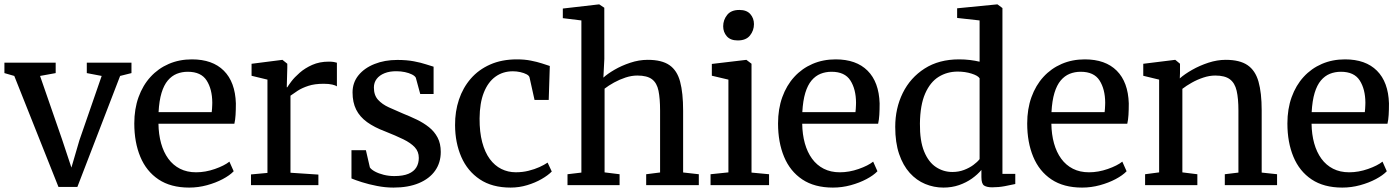

<svg xmlns="http://www.w3.org/2000/svg" viewBox="-21 -839 6346 870"><path d="M-1 -507.8V-555.1H231.3V-507.8L160.5 -494.9L260.2 -207.4L302.6 -79.7L338.8 -203.4L439.7 -494.9L372.3 -507.8V-555.1H574.7V-507.8L523.3 -494.9L329.6 8H243.9L43.7 -494.9Z M836.2 11Q752.6 11 697.3 -26Q642 -63 614.8 -128.6Q587.5 -194.2 587.5 -279.4Q587.5 -345.3 606.8 -398.9Q626.1 -452.4 661.1 -490.6Q696 -528.8 743.8 -549.4Q791.6 -570 848.6 -570Q942 -570 993.3 -518.6Q1044.7 -467.2 1047.8 -370.6Q1047.8 -340.5 1046.4 -318.1Q1045 -295.6 1041 -278.4H697Q697.7 -230.1 708.9 -189.7Q720.2 -149.3 741.6 -119.9Q763 -90.5 794.6 -74.4Q826.2 -58.3 867.6 -58.3Q909.8 -58.3 952.7 -73.3Q995.6 -88.3 1018.5 -106.6L1037.9 -63Q1020 -44.3 988.3 -27.5Q956.5 -10.6 916.9 0.2Q877.3 11 836.2 11ZM697.5 -330.9H938.3Q939.2 -337.9 939.8 -346.5Q940.4 -355.1 940.6 -362.7Q940.9 -370.4 940.9 -374.2Q940.5 -435 915.3 -474.4Q890.1 -513.8 830 -513.8Q803.1 -513.8 780.1 -504.6Q757.1 -495.3 739.4 -474.4Q721.8 -453.5 711 -418.2Q700.3 -383 697.5 -330.9Z M1116.3 0V-48.6L1190.9 -55.5V-478.2L1118.9 -495.6V-550L1256.9 -567.6H1259.1L1280.8 -550.2V-531.9L1278.4 -443.5H1280.8Q1285.3 -451.4 1299.3 -470.1Q1313.4 -488.8 1337.1 -509.5Q1360.7 -530.2 1393.8 -545Q1426.9 -559.7 1469 -559.7Q1483.4 -559.7 1491.8 -558.1Q1500.3 -556.6 1505.6 -554.8V-447.7Q1500 -452.1 1484.8 -455.7Q1469.6 -459.4 1445.7 -459.4Q1404.8 -459.4 1376.3 -450Q1347.7 -440.6 1328.3 -428.1Q1309 -415.5 1295.2 -405.4V-56.3L1421.7 -47.9V0Z M1637 -158.4 1655 -80.3Q1661.3 -70.8 1678.1 -61.7Q1695 -52.6 1717.9 -46.9Q1740.9 -41.2 1765.6 -41.2Q1805.5 -41.2 1830 -51.6Q1854.4 -62 1865.6 -80.6Q1876.7 -99.1 1876.7 -123.5Q1876.7 -152.1 1858.5 -171.7Q1840.3 -191.3 1806.4 -207.9Q1772.5 -224.4 1724.6 -243.4Q1675.3 -261.9 1642.3 -285.7Q1609.3 -309.6 1592.9 -342.3Q1576.5 -375 1576.5 -420.1Q1576.5 -464.6 1603.2 -497.7Q1630 -530.7 1676 -549Q1722 -567.4 1779.2 -567.4Q1822.3 -567.4 1854.6 -561.2Q1886.9 -555 1909.1 -547.6Q1931.3 -540.3 1943.7 -536.8V-413.1H1883.2L1863.1 -487Q1858.6 -495.2 1845.3 -501.8Q1832 -508.4 1813.8 -512.3Q1795.5 -516.2 1775.9 -516.2Q1744.8 -516.6 1721.6 -507.3Q1698.4 -498 1685.8 -481.4Q1673.2 -464.9 1673.2 -442.4Q1673.2 -407.5 1692 -386.9Q1710.8 -366.3 1740.7 -352.7Q1770.6 -339.2 1803.5 -325.1Q1836.4 -311.9 1867.4 -297.1Q1898.3 -282.2 1922.9 -262.6Q1947.4 -243.1 1961.8 -215.8Q1976.2 -188.6 1976.2 -150.7Q1976.2 -101.9 1950.7 -65.7Q1925.2 -29.4 1877.1 -9.2Q1829 11 1762 11Q1724.8 11 1687.3 3.6Q1649.7 -3.7 1619 -13.5Q1588.3 -23.2 1571.6 -30.4V-158.4Z M2041 -271.8Q2040.6 -333.6 2058.6 -387.6Q2076.6 -441.5 2112.1 -482.5Q2147.6 -523.5 2200.2 -546.7Q2252.7 -570 2321.5 -570Q2355.5 -570 2384.1 -564.4Q2412.6 -558.8 2434.5 -551.7Q2456.4 -544.7 2470.3 -540L2465.4 -386.2H2401.1L2378.6 -487.6Q2377 -495.9 2365.1 -502.3Q2353.2 -508.6 2336.5 -512.3Q2319.8 -516 2303.1 -516Q2257.9 -516 2224.2 -491.7Q2190.4 -467.4 2171.5 -419.9Q2152.6 -372.5 2152.1 -302.4Q2151.7 -240.7 2164 -194.6Q2176.3 -148.5 2198.4 -118.5Q2220.6 -88.4 2250.8 -73.4Q2281 -58.4 2316.2 -58.4Q2346.8 -58.4 2374 -65.2Q2401.1 -71.9 2423.2 -81.9Q2445.2 -91.9 2460.3 -102.2L2479.2 -61.8Q2462.5 -44.7 2433.5 -27.9Q2404.5 -11.1 2368.1 -0.1Q2331.7 11 2292.8 11Q2208.8 11 2153.1 -26.4Q2097.3 -63.7 2069.3 -127.9Q2041.4 -192 2041 -271.8Z M2613.4 -57V-746.4L2529.3 -756.7V-800.3L2692.4 -819.1H2694.5L2717.2 -803.9L2717.4 -571.9L2713.1 -487.3Q2731 -504 2763.2 -522.8Q2795.4 -541.6 2835 -554.7Q2874.5 -567.9 2914.1 -567.9Q2977.8 -567.9 3012.5 -543.8Q3047.3 -519.8 3060.8 -468.8Q3074.4 -417.8 3074.4 -337.4V-57.5L3145.5 -49.5V0H2907V-49.5L2970 -57.5V-337.9Q2970 -392.5 2962.8 -427.7Q2955.7 -462.9 2933.5 -479.8Q2911.3 -496.7 2866.9 -496.7Q2841 -496.7 2813.7 -487.8Q2786.3 -478.8 2761.5 -465.1Q2736.6 -451.4 2718.5 -437.3V-57.9L2786.5 -49.5V0H2550.5V-49.5Z M3279.6 -57.9V-478.2L3204.5 -495.9V-549.3L3359.3 -567.6H3361.3L3384.3 -550.2V-57L3463.8 -49.5V0H3198.7V-49.5ZM3321.4 -655.8Q3288.8 -655.8 3272.3 -674.7Q3255.9 -693.6 3255.9 -719.9Q3255.9 -748.6 3273.8 -771.2Q3291.7 -793.9 3328.9 -793.9H3329.9Q3362.6 -793.9 3379 -775Q3395.4 -756.1 3395.4 -729.7Q3395.4 -701 3377.5 -678.4Q3359.6 -655.8 3322.4 -655.8Z M3753.2 11Q3669.6 11 3614.3 -26Q3559 -63 3531.8 -128.6Q3504.5 -194.2 3504.5 -279.4Q3504.5 -345.3 3523.8 -398.9Q3543.1 -452.4 3578.1 -490.6Q3613 -528.8 3660.8 -549.4Q3708.6 -570 3765.6 -570Q3859 -570 3910.3 -518.6Q3961.7 -467.2 3964.8 -370.6Q3964.8 -340.5 3963.4 -318.1Q3962 -295.6 3958 -278.4H3614Q3614.7 -230.1 3625.9 -189.7Q3637.2 -149.3 3658.6 -119.9Q3680 -90.5 3711.6 -74.4Q3743.2 -58.3 3784.6 -58.3Q3826.8 -58.3 3869.7 -73.3Q3912.6 -88.3 3935.5 -106.6L3954.9 -63Q3937 -44.3 3905.3 -27.5Q3873.5 -10.6 3833.9 0.2Q3794.3 11 3753.2 11ZM3614.5 -330.9H3855.3Q3856.2 -337.9 3856.8 -346.5Q3857.4 -355.1 3857.6 -362.7Q3857.9 -370.4 3857.9 -374.2Q3857.5 -435 3832.3 -474.4Q3807.1 -513.8 3747 -513.8Q3720.1 -513.8 3697.1 -504.6Q3674.1 -495.3 3656.4 -474.4Q3638.8 -453.5 3628 -418.2Q3617.3 -383 3614.5 -330.9Z M4253.9 11Q4210.7 11 4171.3 -5.4Q4131.9 -21.7 4101.3 -55.5Q4070.8 -89.3 4053.1 -141.2Q4035.5 -193.1 4035.5 -264.1Q4035.5 -348.4 4069.7 -417.7Q4103.9 -487 4168.8 -528.5Q4233.6 -570 4324.9 -570Q4350.6 -570 4374.3 -567.1Q4397.9 -564.2 4417.8 -559.4V-746.4L4316 -757.7V-801.4L4496.4 -819.1H4498.9L4521.3 -802.5V-51.2H4579.5V-5.2Q4559.1 -0.7 4531.6 4.6Q4504.1 9.8 4474.6 9.8Q4451 9.8 4438.5 1.9Q4426 -6 4426 -36.7V-69Q4408.9 -48.4 4383.2 -30Q4357.4 -11.7 4324.7 -0.3Q4292 11 4253.9 11ZM4294.4 -59.7Q4322.8 -59.7 4347.1 -68.9Q4371.5 -78.1 4389.7 -91.6Q4407.9 -105 4417.8 -118V-484.3Q4410.2 -496.4 4381.2 -505.5Q4352.3 -514.6 4318.6 -514.6Q4270.7 -514.6 4232.4 -490.9Q4194 -467.2 4171.2 -415.2Q4148.4 -363.3 4147.4 -279Q4146.6 -200.7 4166.6 -152.3Q4186.5 -104 4220.3 -81.9Q4254 -59.7 4294.4 -59.7Z M4882.2 11Q4798.6 11 4743.3 -26Q4688 -63 4660.8 -128.6Q4633.5 -194.2 4633.5 -279.4Q4633.5 -345.3 4652.8 -398.9Q4672.1 -452.4 4707.1 -490.6Q4742 -528.8 4789.8 -549.4Q4837.6 -570 4894.6 -570Q4988 -570 5039.3 -518.6Q5090.7 -467.2 5093.8 -370.6Q5093.8 -340.5 5092.4 -318.1Q5091 -295.6 5087 -278.4H4743Q4743.7 -230.1 4754.9 -189.7Q4766.2 -149.3 4787.6 -119.9Q4809 -90.5 4840.6 -74.4Q4872.2 -58.3 4913.6 -58.3Q4955.8 -58.3 4998.7 -73.3Q5041.6 -88.3 5064.5 -106.6L5083.9 -63Q5066 -44.3 5034.3 -27.5Q5002.5 -10.6 4962.9 0.2Q4923.3 11 4882.2 11ZM4743.5 -330.9H4984.3Q4985.2 -337.9 4985.8 -346.5Q4986.4 -355.1 4986.6 -362.7Q4986.9 -370.4 4986.9 -374.2Q4986.5 -435 4961.3 -474.4Q4936.1 -513.8 4876 -513.8Q4849.1 -513.8 4826.1 -504.6Q4803.1 -495.3 4785.4 -474.4Q4767.8 -453.5 4757 -418.2Q4746.3 -383 4743.5 -330.9Z M5231.3 -57.9V-478.2L5159.4 -495.6V-550L5301.8 -567.6H5304.8L5325.9 -550.2V-508.3L5324.9 -483.7Q5346.6 -503 5380.7 -522.4Q5414.8 -541.8 5454.6 -554.9Q5494.4 -567.9 5533.2 -567.9Q5596.5 -567.9 5631.9 -543.8Q5667.2 -519.8 5681.6 -469.1Q5696 -418.4 5696 -338.5V-57L5765.7 -49.6V0H5528.9V-49.5L5590.6 -57V-337.9Q5590.6 -392.7 5582.5 -427.9Q5574.4 -463 5551.7 -479.9Q5529.1 -496.7 5485.8 -496.7Q5459.3 -496.7 5431.7 -487.5Q5404.1 -478.4 5379.3 -464.4Q5354.5 -450.5 5336.6 -436.5V-57.9L5404.5 -49.5V0H5167.7V-49.5Z M6061.2 11Q5977.6 11 5922.3 -26Q5867 -63 5839.8 -128.6Q5812.5 -194.2 5812.5 -279.4Q5812.5 -345.3 5831.8 -398.9Q5851.1 -452.4 5886.1 -490.6Q5921 -528.8 5968.8 -549.4Q6016.6 -570 6073.6 -570Q6167 -570 6218.3 -518.6Q6269.7 -467.2 6272.8 -370.6Q6272.8 -340.5 6271.4 -318.1Q6270 -295.6 6266 -278.4H5922Q5922.7 -230.1 5933.9 -189.7Q5945.2 -149.3 5966.6 -119.9Q5988 -90.5 6019.6 -74.4Q6051.2 -58.3 6092.6 -58.3Q6134.8 -58.3 6177.7 -73.3Q6220.6 -88.3 6243.5 -106.6L6262.9 -63Q6245 -44.3 6213.3 -27.5Q6181.5 -10.6 6141.9 0.2Q6102.3 11 6061.2 11ZM5922.5 -330.9H6163.3Q6164.2 -337.9 6164.8 -346.5Q6165.4 -355.1 6165.6 -362.7Q6165.9 -370.4 6165.9 -374.2Q6165.5 -435 6140.3 -474.4Q6115.1 -513.8 6055 -513.8Q6028.1 -513.8 6005.1 -504.6Q5982.1 -495.3 5964.4 -474.4Q5946.8 -453.5 5936 -418.2Q5925.3 -383 5922.5 -330.9Z"/></svg>

Font: Merriweather 7pt Light
Style: Regular
Weight: 300
Designer: Eben Sorkin
Foundry: Eben Sorkin
Version: Version 2.200;gftools[0.9.31]